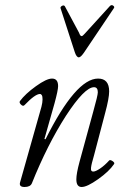

<svg xmlns="http://www.w3.org/2000/svg" viewBox="-20 -727 492 760"><path d="M292 -500Q282.7 -500 275.9 -521L220.2 -692.9Q217.3 -699.2 225.1 -703.6Q232.9 -708 236.8 -702.1L293 -597.2Q297.4 -584 303.2 -584Q307.1 -584 315.9 -594.2L415 -703.1Q421.9 -710 429.2 -703.6Q434.6 -699.2 430.2 -693.8L312 -518.1Q299.3 -500 292 -500ZM77.1 13.2Q66.4 13.2 61.8 9Q57.1 4.9 59.1 -3.9L144 -304.2Q148.4 -321.3 148.4 -333.5Q148.4 -345.7 145.5 -350.3Q142.6 -355 138.2 -355Q119.1 -355 77.1 -311Q71.3 -304.7 63 -313Q54.7 -321.3 59.1 -327.1Q80.1 -355.5 122.1 -385.7Q164.1 -416 186 -416Q210 -416 210 -386.2Q210 -370.1 195.8 -317.9L155.8 -176.8L160.2 -175.8Q280.3 -416 368.2 -416Q412.1 -416 412.1 -365.2Q412.1 -338.4 396 -278.8L352.1 -111.8Q346.7 -93.3 344 -82.5Q341.3 -71.8 340.3 -63.2Q339.4 -54.7 341.6 -51.3Q343.8 -47.9 349.1 -47.9Q358.4 -47.9 376.5 -60.1Q394.5 -72.3 412.1 -91.8Q416 -95.7 425.8 -89.1Q435.5 -82.5 431.2 -77.1Q411.6 -48.3 368.2 -17.6Q324.7 13.2 303.2 13.2Q282.2 13.2 282.2 -17.1Q282.2 -40 294.9 -86.9L349.1 -285.2Q367.2 -349.6 367.2 -361.8Q367.2 -381.8 352.1 -381.8Q314.9 -381.8 241.2 -269Q167.5 -154.3 106 -1Q99.6 13.2 77.1 13.2Z"/></svg>

Font: Junicode SmCond Light
Style: Italic
Weight: 300
Width: 4
Italic angle: -11°
Designer: Peter S. Baker
Version: Version 2.206